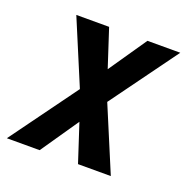

<svg xmlns="http://www.w3.org/2000/svg" viewBox="-111 -618 710 715"><g transform="rotate(20 244.0 -260.0)"><path d="M-12 0 181 -265 74 -520H204L253 -370L356 -520H486L293 -255L400 0H270L221 -150L118 0Z"/></g></svg>

Font: Iosevka SS18
Style: Bold Italic
Weight: 700
Italic angle: -9°
Monospace: yes
Designer: Belleve Invis
Foundry: Belleve Invis
Version: Version 25.1.1; ttfautohint (v1.8.4)